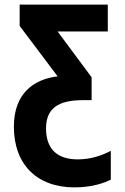

<svg xmlns="http://www.w3.org/2000/svg" viewBox="-20 -570 540 830"><path d="M302 240C381 240 431 220 459 207V82C424 100 377 119 316 119C226 119 179 73 179 -15C179 -103 234 -137 338 -137H376V-236L229 -434H446V-550H65V-458L229 -240C124 -227 40 -165 40 -22C40 140 139 240 302 240Z"/></svg>

Font: Noto Sans Mono ExtraCondensed ExtraBold
Style: Regular
Weight: 800
Width: 2
Designer: Monotype Design Team
Foundry: Monotype Imaging Inc.
Version: Version 2.014